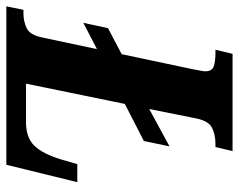

<svg xmlns="http://www.w3.org/2000/svg" viewBox="-114 -660 754 606"><g transform="rotate(90 263.0 -357.0)"><path d="M-20 0 -9 -54H2Q27 -54 48.5 -64Q70 -74 78 -112L115 -286L32 -243L49 -321L131 -364L179 -591Q181 -604 183 -613Q185 -622 185 -628Q185 -649 169.5 -654.5Q154 -660 128 -660H117L130 -714H437L424 -660H413Q386 -660 364 -649.5Q342 -639 334 -600L304 -451L422 -515L405 -434L288 -374L224 -62H345Q394 -62 419.5 -88Q445 -114 463 -172L478 -224H535L480 0Z"/></g></svg>

Font: Noto Serif ExtraCondensed ExtraBold
Style: Italic
Weight: 800
Width: 2
Italic angle: -12°
Designer: Monotype Design Team
Foundry: Monotype Imaging Inc.
Version: Version 2.013